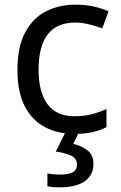

<svg xmlns="http://www.w3.org/2000/svg" viewBox="-20 -566 520 826"><path d="M300 10Q229 10 173.5 -19Q118 -48 86.5 -109Q55 -170 55 -265Q55 -364 88 -426Q121 -488 177.5 -517Q234 -546 306 -546Q347 -546 385 -537.5Q423 -529 447 -517L420 -444Q396 -453 364 -461Q332 -469 304 -469Q146 -469 146 -266Q146 -169 184.5 -117.5Q223 -66 299 -66Q343 -66 376.5 -75Q410 -84 438 -97V-19Q411 -5 378.5 2.5Q346 10 300 10ZM382 139Q382 187 345 213.5Q308 240 234 240Q202 240 184 235V180Q193 182 208 183.5Q223 185 237 185Q273 185 292 175.5Q311 166 311 141Q311 115 284.5 103Q258 91 220 86L263 0H321L295 53Q331 61 356.5 81Q382 101 382 139Z"/></svg>

Font: Noto Znamenny Musical Notation
Style: Regular
Weight: 400
Version: Version 1.003; ttfautohint (v1.8.4.7-5d5b)